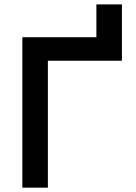

<svg xmlns="http://www.w3.org/2000/svg" viewBox="-20 -865 626 885"><path d="M83 0H200.7V-585H542V-844.7H424.3V-693.4H83Z"/></svg>

Font: Cascadia Code PL SemiBold
Style: Regular
Weight: 600
Monospace: yes
Designer: Aaron Bell
Foundry: Saja Typeworks
Version: Version 2404.023